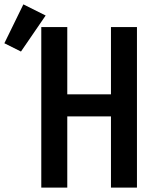

<svg xmlns="http://www.w3.org/2000/svg" viewBox="-108 -859 728 879"><path d="M81 0V-735H200V-427H400V-735H519V0H400V-326H200V0ZM-12 -623 -88 -661 -1 -839 101 -788Z"/></svg>

Font: Iosevka Curly Extended
Style: Bold
Weight: 700
Width: 7
Monospace: yes
Designer: Belleve Invis
Foundry: Belleve Invis
Version: Version 11.1.0; ttfautohint (v1.8.3)